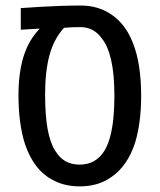

<svg xmlns="http://www.w3.org/2000/svg" viewBox="-20 -660 575 690"><path d="M267.1 9.8Q210.4 9.8 168.9 -13.7Q134.8 -31.2 110.6 -63Q86.4 -94.7 70.8 -139.2Q58.6 -175.8 52.5 -220.7Q46.4 -265.6 46.4 -317.9Q46.4 -372.6 54.7 -416.7Q63 -460.9 79.6 -495.1Q96.2 -529.3 120.6 -554.7L122.1 -557.1L54.7 -553.2V-630.9Q93.3 -633.8 129.2 -635.7Q165 -637.7 200 -638.9Q234.9 -640.1 270.5 -640.1Q302.7 -640.1 330.8 -631.6Q358.9 -623 382.3 -606.4Q405.8 -590.3 425 -565.2Q444.3 -540 457.5 -505.9Q472.2 -469.7 479.7 -421.9Q487.3 -374 487.3 -315.9Q487.3 -267.6 481.9 -226.1Q476.6 -184.6 466.3 -149.9Q453.1 -107.4 431.4 -75.7Q409.7 -43.9 380.4 -23.9Q333.5 9.8 267.1 9.8ZM266.1 -68.4Q295.4 -68.4 317.6 -80.8Q339.8 -93.3 355.5 -118.7Q368.2 -139.6 376.2 -170.2Q384.3 -200.7 387.7 -237.5Q391.1 -274.4 391.1 -314.9Q391.1 -393.6 379.4 -444.3Q367.7 -495.1 346.2 -521.5Q331.5 -542.5 312 -552.5Q292.5 -562.5 270 -562.5Q252.4 -562.5 238.5 -562Q224.6 -561.5 210 -560.1Q173.3 -519.5 157.7 -461.2Q142.1 -402.8 142.1 -320.8Q142.1 -246.1 151.1 -196.3Q160.2 -146.5 178.2 -118.7Q193.4 -93.3 215.1 -80.8Q236.8 -68.4 266.1 -68.4Z"/></svg>

Font: Open Sans SemiCondensed Medium
Style: Regular
Weight: 500
Width: 4
Designer: Monotype Design Team
Foundry: Monotype Imaging Inc.
Version: Version 3.000